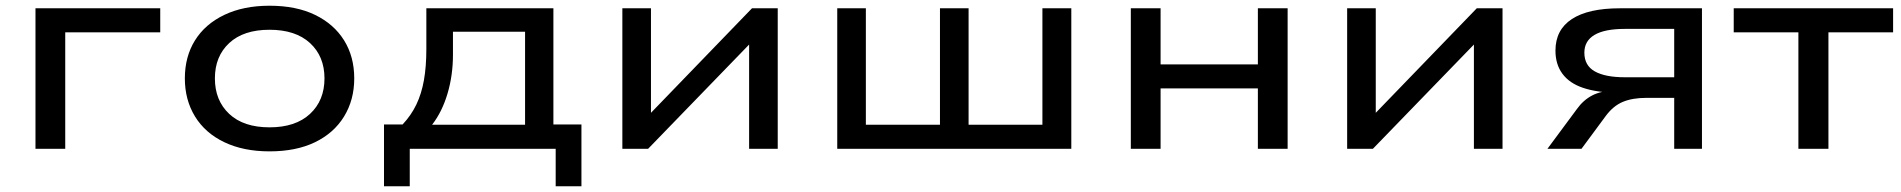

<svg xmlns="http://www.w3.org/2000/svg" viewBox="-20 -520 6644 671"><path d="M104 0V-491H540V-407H208V0Z M922 9Q831 9 764 -23Q697 -55 661.5 -113Q626 -171 626 -246Q626 -322 661.5 -379Q697 -436 764 -468Q831 -500 922 -500Q1015 -500 1081 -468Q1147 -436 1182.5 -379Q1218 -322 1218 -246Q1218 -171 1182.5 -113Q1147 -55 1081 -23Q1015 9 922 9ZM922 -75Q1013 -75 1063.5 -122Q1114 -169 1114 -246Q1114 -323 1063.5 -369.5Q1013 -416 922 -416Q831 -416 781 -369.5Q731 -323 731 -246Q731 -169 781 -122Q831 -75 922 -75Z M1322 131V-85H1387Q1417 -117 1435 -154.5Q1453 -192 1461.5 -239.5Q1470 -287 1470 -349V-491H1914V-85H2012V131H1922V0H1412V131ZM1490 -84H1815V-409H1563V-329Q1563 -257 1544 -193Q1525 -129 1490 -84Z M2155 0V-491H2255V-104H2234L2608 -491H2698V0H2598V-387H2620L2245 0Z M2906 0V-491H3006V-84H3265V-491H3365V-84H3623V-491H3724V0Z M3932 0V-491H4036V-295H4376V-491H4480V0H4376V-211H4036V0Z M4688 0V-491H4788V-104H4767L5141 -491H5231V0H5131V-387H5153L4778 0Z M5388 0 5491 -139Q5513 -170 5544.5 -186.5Q5576 -203 5623 -203H5635L5627 -196Q5560 -197 5512.5 -213Q5465 -229 5440.5 -262Q5416 -295 5416 -343Q5416 -416 5473.5 -453.5Q5531 -491 5641 -491H5928V0H5831V-178H5734Q5685 -178 5651.5 -164Q5618 -150 5592 -115L5507 0ZM5658 -250H5831V-419H5658Q5588 -419 5552.5 -398Q5517 -377 5517 -336Q5517 -291 5553.5 -270.5Q5590 -250 5658 -250Z M6265 0V-407H6039V-491H6596V-407H6370V0Z"/></svg>

Font: Nunito Sans 10pt Expanded Medium
Style: Regular
Weight: 500
Width: 7
Designer: Vernon Adams
Foundry: Vernon Adams
Version: Version 3.101;gftools[0.9.27]